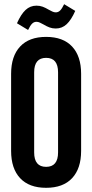

<svg xmlns="http://www.w3.org/2000/svg" viewBox="-20 -886 440 916"><path d="M200 10Q119 10 76 -36Q33 -82 33 -166V-534Q33 -618 76 -664Q119 -710 200 -710Q281 -710 324 -664Q367 -618 367 -534V-166Q367 -82 324 -36Q281 10 200 10ZM200 -90Q257 -90 257 -159V-541Q257 -610 200 -610Q143 -610 143 -541V-159Q143 -90 200 -90ZM61 -775Q80 -818 102 -838.5Q124 -859 154 -859Q170 -859 183.5 -854Q197 -849 212 -840Q221 -835 229.5 -831Q238 -827 246 -827Q258 -827 267 -836Q276 -845 286 -866L339 -834Q320 -791 298 -770.5Q276 -750 246 -750Q230 -750 216.5 -755Q203 -760 188 -769Q179 -774 170.5 -778Q162 -782 154 -782Q142 -782 133 -773Q124 -764 114 -743Z"/></svg>

Font: Booming Bebas 2
Style: Regular
Weight: 400
Designer: Ryoichi Tsunekawa
Foundry: Ryoichi Tsunekawa
Version: Version 2.000